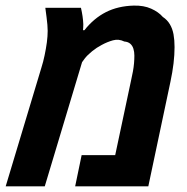

<svg xmlns="http://www.w3.org/2000/svg" viewBox="-47 -659 662 679"><path d="M-26.9 0 99.6 -420.4Q106 -440.4 110.8 -463.6Q115.7 -486.8 118.7 -509Q121.6 -531.2 121.6 -549.8Q121.6 -559.6 120.6 -571.3Q119.6 -583 117.7 -597.9Q115.7 -612.8 113.3 -631.3H239.3Q242.7 -616.7 244.9 -601.8Q247.1 -586.9 247.6 -573.2Q247.6 -567.4 247.3 -562.3Q247.1 -557.1 246.6 -552.2H251.5Q284.7 -594.2 327.4 -616Q370.1 -637.7 425.8 -639.2Q461.4 -640.1 487.5 -628.4Q513.7 -616.7 528.8 -599.1Q544.4 -588.9 553.7 -573.2Q563 -557.6 566.7 -537.4Q570.3 -517.1 570.3 -492.7Q570.3 -465.3 566.7 -434.6Q563 -403.8 555.7 -369.6L477.5 0H218.8L241.7 -110.4H360.4L416.5 -374.5Q420.4 -391.6 423.1 -406.5Q425.8 -421.4 427 -435.3Q428.2 -449.2 428.2 -462.4Q428.2 -475.6 424.8 -486.6Q421.4 -497.6 413.6 -504.4Q405.8 -511.2 392.6 -512.2Q373 -522 352.5 -516.4Q332 -510.7 312.5 -500Q295.4 -491.2 278.8 -477.8Q262.2 -464.4 252.4 -451.7L243.2 -439L111.3 0Z"/></svg>

Font: Open Sans SemiCondensed
Style: Bold Italic
Weight: 700
Width: 4
Italic angle: -12°
Designer: Monotype Design Team
Foundry: Monotype Imaging Inc.
Version: Version 3.003